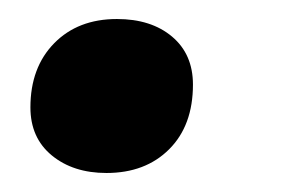

<svg xmlns="http://www.w3.org/2000/svg" viewBox="-20 -173 317 202"><path d="M92 9Q57 9 34.5 -9.5Q12 -28 12 -60Q12 -102 37 -127.5Q62 -153 103 -153Q139 -153 161 -134.5Q183 -116 183 -84Q183 -41 158 -16Q133 9 92 9Z"/></svg>

Font: Work Sans SemiBold
Style: Italic
Weight: 600
Italic angle: -13°
Designer: Wei Huang
Foundry: Wei Huang
Version: Version 2.012; ttfautohint (v1.8.3)